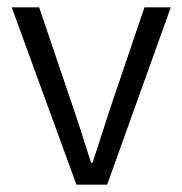

<svg xmlns="http://www.w3.org/2000/svg" viewBox="-20 -505 499 525"><path d="M189 0 12 -485H87L183 -202Q195 -167 206.5 -130.5Q218 -94 229 -60H233Q244 -94 256 -130.5Q268 -167 279 -202L375 -485H447L273 0Z"/></svg>

Font: Assistant
Style: Regular
Weight: 400
Designer: Hebrew By Ben Nathan, Latin by Paul Hunt
Version: Version 3.000